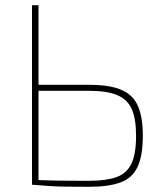

<svg xmlns="http://www.w3.org/2000/svg" viewBox="-20 -710 627 738"><path d="M322 -384Q402 -384 447 -364.5Q492 -345 510.5 -302Q529 -259 529 -188Q529 -111 508.5 -68Q488 -25 442.5 -8.5Q397 8 322 8Q270 8 234.5 7.5Q199 7 169 5Q139 3 103 0L117 -18Q138 -17 192 -16Q246 -15 322 -15Q387 -15 427 -29Q467 -43 485 -80.5Q503 -118 503 -188Q503 -252 487 -289.5Q471 -327 431.5 -344Q392 -361 322 -361H116V-384ZM128 -690V0H103V-690Z"/></svg>

Font: Exo 2 Thin
Style: Regular
Weight: 250
Designer: Natanael Gama
Foundry: Natanael Gama
Version: Version 2.010